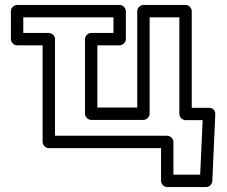

<svg xmlns="http://www.w3.org/2000/svg" viewBox="-20 -573 918 775"><path d="M177 -440H74V-503H438V-440H348C333 -440 323 -426 323 -415V-114C323 -99 337 -89 348 -89H559C574 -89 584 -103 584 -114V-503H704V-113C704 -98 718 -88 729 -88H798L788 132H680V0C680 -15 666 -25 655 -25H202V-415C202 -430 188 -440 177 -440ZM152 -390V0C152 11 162 25 177 25H630V157C630 168 640 182 655 182H812C824 182 836 172 837 158L849 -112C850 -128 837 -138 824 -138H754V-528C754 -539 744 -553 729 -553H559C548 -553 534 -543 534 -528V-139H373V-390H463C474 -390 488 -400 488 -415V-528C488 -539 478 -553 463 -553H49C38 -553 24 -543 24 -528V-415C24 -404 34 -390 49 -390Z"/></svg>

Font: Asimov
Style: XWidOu
Weight: 500
Designer: Google
Version: Version 2.000980; 2014